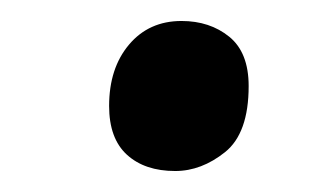

<svg xmlns="http://www.w3.org/2000/svg" viewBox="-20 -447 311 183"><path d="M147 -284Q118 -284 101 -299.5Q84 -315 84 -346Q84 -382 103 -404.5Q122 -427 153 -427Q180 -427 198.5 -412Q217 -397 217 -365Q217 -320 194.5 -302Q172 -284 147 -284Z"/></svg>

Font: Noto Serif SemiCondensed Medium
Style: Italic
Weight: 500
Width: 4
Italic angle: -12°
Designer: Monotype Design Team
Foundry: Monotype Imaging Inc.
Version: Version 2.013